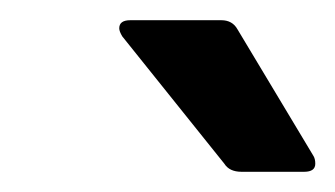

<svg xmlns="http://www.w3.org/2000/svg" viewBox="-20 -783 332 190"><path d="M219 -613Q207 -613 202 -621L101 -747Q98 -752 98 -755Q98 -763 109 -763H199Q210 -763 215 -754L290 -629Q292 -626 292 -621Q292 -613 281 -613Z"/></svg>

Font: Open Sauce Two Medium Italic
Style: Regular
Weight: 500
Italic angle: -10°
Designer: Alfredo Marco Pradil
Foundry: Creative Sauce Fz LLC
Version: Version 1.477